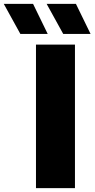

<svg xmlns="http://www.w3.org/2000/svg" viewBox="-120 -970 488 990"><path d="M65.5 0V-740H266.5V0ZM206 -795 120.5 -950H271.5L347 -795ZM-15 -795 -100.5 -950H50.5L126 -795Z"/></svg>

Font: Encode Sans SemiExpanded ExtraBold
Style: Regular
Weight: 800
Width: 6
Designer: Multiple Designers
Foundry: Impallari Type
Version: Version 3.002